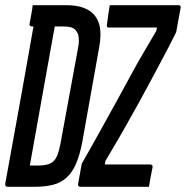

<svg xmlns="http://www.w3.org/2000/svg" viewBox="-31 -720 717 740"><path d="M226 -700Q264 -700 291 -690Q318 -680 334 -660.5Q350 -641 354.5 -611.5Q359 -582 352 -542L286 -172Q276 -120 261 -86.5Q246 -53 224 -34Q202 -15 172 -7.5Q142 0 101 0Q86 0 72 0Q58 0 46.5 0Q35 0 26 0Q17 0 9.5 0Q2 0 -2 0Q-7 0 -9 -3Q-11 -6 -11 -11Q4 -92 18.5 -173.5Q33 -255 48.5 -339Q64 -423 79.5 -513Q95 -603 113 -700L195 -656L184 -639Q179 -612 174 -584.5Q169 -557 164 -529Q154 -473 144 -417.5Q134 -362 124 -306Q114 -250 104 -194Q94 -138 84 -82Q88 -82 92 -82Q96 -82 102 -82Q108 -82 116 -82Q137 -82 151.5 -86Q166 -90 175.5 -99Q185 -108 191 -124.5Q197 -141 202 -166L270 -536Q273 -551 273 -562.5Q273 -574 271 -583.5Q269 -593 264 -599Q260 -606 252.5 -610.5Q245 -615 234.5 -616.5Q224 -618 209 -618Q194 -618 177 -618Q160 -618 144 -618Q128 -618 114.5 -618Q101 -618 92 -618Q89 -618 86.5 -619.5Q84 -621 83 -623.5Q82 -626 83 -629Q86 -646 89.5 -664Q93 -682 95 -700Q105 -700 120.5 -700Q136 -700 155 -700Q174 -700 192.5 -700Q211 -700 226 -700ZM543 0H279Q274 0 271.5 -3Q269 -6 270 -11L284 -89Q303 -122 324 -159.5Q345 -197 368.5 -239.5Q392 -282 418 -329Q444 -376 471 -426Q488 -458 505.5 -488.5Q523 -519 540 -547.5Q557 -576 571 -600L574 -614Q564 -614 554.5 -614Q545 -614 536 -614Q527 -614 518 -614Q509 -614 499 -614H388Q384 -614 382 -616Q380 -618 381 -624Q383 -643 386 -662Q389 -681 392 -700H656Q659 -700 660.5 -699.5Q662 -699 663.5 -697.5Q665 -696 665.5 -694Q666 -692 665 -689L648 -596Q635 -569 620 -540.5Q605 -512 588 -480Q571 -448 550.5 -409.5Q530 -371 504 -324Q476 -274 453 -233Q430 -192 410.5 -159.5Q391 -127 375 -99L373 -86Q392 -86 411 -86Q430 -86 449 -86H548Q553 -86 555.5 -83Q558 -80 557 -75Q553 -56 549.5 -37.5Q546 -19 543 0Z"/></svg>

Font: Rec Mono Linear
Style: Italic
Weight: 400
Italic angle: -10°
Monospace: yes
Version: Version 1.085; ttfautohint (v1.8.4.7-5d5b)